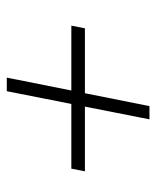

<svg xmlns="http://www.w3.org/2000/svg" viewBox="34 -572 471 580"><g transform="rotate(90 270.0 -282.5)"><path d="M215 -67 301 -498H341L256 -67ZM58 -262 66 -303H498L490 -262Z"/></g></svg>

Font: Piazzolla Thin Thin
Style: Italic
Weight: 250
Italic angle: -11.3°
Version: Version 2.005